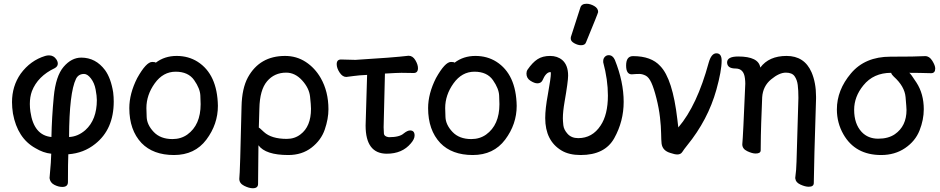

<svg xmlns="http://www.w3.org/2000/svg" viewBox="-20 -796 5009 1023"><path d="M312 200Q291 200 269 188.5Q247 177 244 153Q253 55 253 23Q211 19 168 -7Q73 -60 49 -191Q44 -223 44 -252Q44 -337 90 -403Q142 -474 221 -498Q231 -501 241 -501Q266 -501 280 -480Q288 -468 288 -457Q288 -442 272 -433Q181 -390 150 -310Q139 -280 139 -242Q139 -222 142 -201Q160 -75 254 -66Q256 -170 266.5 -280.5Q277 -391 319 -440Q361 -489 413 -489Q490 -489 540 -422Q571 -379 583 -304Q586 -279 586 -255Q586 -107 487 -29Q426 20 344 26Q342 69 342 174Q342 200 312 200ZM348 -66Q395 -68 435 -103Q496 -158 496 -263Q496 -284 489.5 -319Q483 -354 464.5 -378Q446 -402 428 -402Q398 -402 385 -376Q349 -302 348 -66Z M734 -34Q669 -103 669 -220Q669 -297 711 -380Q759 -466 791 -466Q807 -466 810 -462Q857 -498 921 -498Q984 -498 1033 -467Q1138 -400 1141 -232Q1141 -134 1079.5 -52Q1018 30 907 30Q796 30 734 -34ZM899 -55Q944 -55 978 -79Q1049 -130 1049 -241Q1049 -249 1047.5 -286.5Q1046 -324 1014.5 -369Q983 -414 916 -414Q849 -414 804.5 -352Q760 -290 760 -220Q760 -214 761.5 -172.5Q763 -131 799 -93Q835 -55 899 -55Z M1327 207Q1307 207 1281 194Q1255 181 1255 157Q1259 127 1267 -229Q1269 -325 1301 -384Q1364 -498 1499 -498Q1560 -498 1609 -466Q1658 -434 1689 -380Q1730 -308 1730 -214Q1730 -163 1710.5 -106Q1691 -49 1640 -9.5Q1589 30 1516 30Q1395 30 1357 -22L1355 184Q1355 207 1327 207ZM1508 -56Q1550 -56 1581 -80Q1637 -122 1637 -216Q1637 -236 1632 -281.5Q1627 -327 1589.5 -368Q1552 -409 1505 -409Q1442 -409 1403 -363Q1364 -317 1362 -218L1359 -116Q1362 -116 1386 -93Q1426 -56 1508 -56Z M2041 23Q1928 23 1928 -127L1936 -397Q1891 -395 1864 -391Q1837 -387 1825 -386Q1805 -386 1789.5 -409.5Q1774 -433 1774 -454Q1774 -479 1797 -479L1874 -477Q2073 -489 2157 -499Q2179 -499 2193 -475.5Q2207 -452 2207 -433Q2207 -407 2184 -407L2119 -408Q2097 -408 2031 -404L2024 -118Q2024 -102 2025.5 -85Q2027 -68 2052 -65Q2109 -65 2131 -85Q2151 -101 2165 -101Q2189 -101 2189 -74Q2189 -55 2169 -32Q2123 23 2041 23Z M2326 -34Q2261 -103 2261 -220Q2261 -297 2303 -380Q2351 -466 2383 -466Q2399 -466 2402 -462Q2449 -498 2513 -498Q2576 -498 2625 -467Q2730 -400 2733 -232Q2733 -134 2671.5 -52Q2610 30 2499 30Q2388 30 2326 -34ZM2491 -55Q2536 -55 2570 -79Q2641 -130 2641 -241Q2641 -249 2639.5 -286.5Q2638 -324 2606.5 -369Q2575 -414 2508 -414Q2441 -414 2396.5 -352Q2352 -290 2352 -220Q2352 -214 2353.5 -172.5Q2355 -131 2391 -93Q2427 -55 2491 -55Z M3076 -555Q3059 -555 3040 -565.5Q3021 -576 3021 -590Q3021 -601 3023 -603L3072 -755Q3078 -776 3105 -776Q3125 -776 3146 -764Q3167 -752 3167 -732Q3167 -727 3103 -572Q3098 -555 3076 -555ZM3074 30Q3012 30 2972 6Q2885 -46 2885 -167Q2885 -217 2899 -292Q2915 -381 2915 -403Q2915 -412 2913 -412Q2889 -412 2870 -367Q2862 -352 2843 -352Q2828 -352 2806.5 -365.5Q2785 -379 2785 -404Q2785 -416 2791 -425Q2817 -463 2844 -480.5Q2871 -498 2911 -498Q2950 -498 2976 -476Q3007 -449 3007 -393Q3007 -362 2988 -253Q2979 -201 2979 -166Q2979 -153 2981.5 -129Q2984 -105 3004.5 -82.5Q3025 -60 3061 -60Q3136 -60 3180 -127Q3219 -185 3219 -287Q3219 -371 3194 -464V-471Q3194 -484 3202.5 -493Q3211 -502 3223 -502Q3245 -502 3256 -477Q3303 -360 3303 -253Q3303 -150 3253 -60Q3203 30 3074 30Z M3589 27Q3575 27 3552 19Q3510 7 3505 -31Q3503 -50 3502.5 -86Q3502 -122 3496.5 -170.5Q3491 -219 3477.5 -272.5Q3464 -326 3450.5 -355.5Q3437 -385 3419.5 -393.5Q3402 -402 3387 -402Q3369 -402 3346 -400Q3316 -400 3316 -447Q3316 -497 3353 -497Q3450 -497 3498 -444Q3564 -376 3589 -160Q3594 -115 3595 -115V-118Q3694 -234 3756 -462Q3770 -512 3797 -512Q3825 -512 3825 -473Q3825 -419 3797 -318Q3752 -157 3641 -21Q3624 0 3615.5 13.5Q3607 27 3589 27Z M4289 199Q4270 199 4245 187.5Q4220 176 4218 157L4217 153Q4223 110 4224 65L4234 -274Q4234 -315 4230.5 -343Q4227 -371 4213.5 -390Q4200 -409 4167 -409Q4132 -409 4088.5 -373Q4045 -337 4041 -278Q4034 -104 4034 -74Q4034 -10 4033 6Q4032 22 4006 22Q3988 22 3961.5 9.5Q3935 -3 3935 -27Q3939 -65 3951 -350Q3951 -364 3949 -379Q3943 -431 3899 -431Q3855 -431 3854 -463Q3854 -495 3913 -495Q4022 -495 4031 -436Q4077 -498 4171 -498Q4266 -498 4304 -411Q4328 -355 4328 -281V-270Q4317 73 4316 179Q4316 199 4289 199Z M4675 30Q4537 30 4474 -80Q4439 -141 4439 -213Q4439 -316 4514 -405Q4589 -494 4724 -494Q4859 -494 4910 -497Q4932 -497 4947.5 -472Q4963 -447 4963 -431Q4963 -406 4941 -406Q4874 -408 4825 -408Q4832 -404 4863 -356Q4902 -296 4902 -214Q4902 -158 4879.5 -101Q4857 -44 4802.5 -7Q4748 30 4675 30ZM4748 -81Q4810 -124 4810 -210Q4810 -221 4805 -278.5Q4800 -336 4742 -388Q4731 -398 4728 -408Q4634 -408 4580 -341Q4531 -281 4531 -211Q4531 -136 4571 -93Q4605 -57 4659 -57Q4713 -57 4748 -81Z"/></svg>

Font: LXGW ZhenKai
Style: Regular
Weight: 400
Designer: LXGW / Fontworks Inc.
Foundry: LXGW / Fontworks Inc.
Version: Version 0.800;June 8, 2025